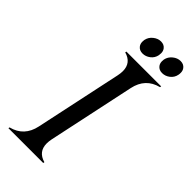

<svg xmlns="http://www.w3.org/2000/svg" viewBox="-280 -968 1029 1029"><g transform="rotate(45 234.0 -453.5)"><path d="M24.4 0Q24.4 0 25.9 -7.3Q113.8 -29.3 133.3 -122.1L238.3 -615.2Q242.2 -634.3 242.2 -649.9Q242.2 -712.4 179.7 -730L181.2 -737.3H444.8L443.4 -730Q355.5 -708 335.9 -615.2L231 -122.1Q227.1 -103 227.1 -87.4Q227.1 -24.9 289.6 -7.3L288.1 0ZM459 -890.6Q467.8 -878.9 467.8 -862.8Q467.8 -853.5 466.3 -846.7Q461.4 -821.8 441.4 -806.4Q421.4 -791 397.9 -791Q374 -791 361.3 -807.6Q352.5 -819.3 352.5 -835.4Q352.5 -841.8 353.5 -849.1Q358.4 -874 378.9 -890.6Q399.4 -907.2 422.9 -907.2Q446.3 -907.2 459 -890.6ZM310.5 -890.6Q319.3 -878.9 319.3 -862.8Q319.3 -853.5 317.9 -846.7Q313 -821.8 293 -806.4Q272.9 -791 249.5 -791Q225.6 -791 212.9 -807.6Q204.1 -819.3 204.1 -835.4Q204.1 -841.8 205.1 -849.1Q210 -874 230.5 -890.6Q251 -907.2 274.4 -907.2Q297.9 -907.2 310.5 -890.6Z"/></g></svg>

Font: Modern Antiqua
Style: Book Oblique
Weight: 400
Italic angle: -12°
Designer: Wojciech Kalinowski "wmk69" (wmk69@o2.pl)
Foundry: Wojciech Kalinowski "wmk69" (wmk69@o2.pl)
Version: Version 3.1.0; 2021-05-28